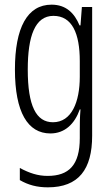

<svg xmlns="http://www.w3.org/2000/svg" viewBox="-20 -562 482 823"><path d="M201 -542C97 -542 44 -443 44 -264C44 -81 99 10 196 10C258 10 300 -31 322 -93H325C322 -57 322 -28 322 -2V30C322 146 275 192 184 192C142 192 106 180 65 158V210C101 231 139 241 185 241C317 241 375 164 375 20V-532H331L325 -453H321C299 -506 263 -542 201 -542ZM209 -494C289 -494 322 -419 322 -300V-233C322 -125 287 -38 207 -38C135 -38 99 -108 99 -264C99 -407 130 -494 209 -494Z"/></svg>

Font: Noto Sans Gujarati ExtraCondensed Light
Style: Regular
Weight: 300
Width: 2
Designer: Jelle Bosma - Monotype Design Team, Universal Thirst
Foundry: Monotype Imaging Inc.
Version: Version 2.106